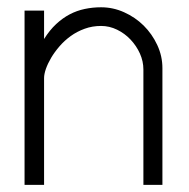

<svg xmlns="http://www.w3.org/2000/svg" viewBox="-20 -518 530 538"><path d="M103.5 -488.3V-408.7Q119.1 -433.6 137.2 -450.4Q155.3 -467.3 175.3 -477.8Q195.3 -488.3 217.5 -492.9Q239.7 -497.6 263.2 -497.6Q296.9 -497.6 327.9 -483.6Q358.9 -469.7 382.6 -446.3Q406.2 -422.9 420.7 -391.8Q435.1 -360.8 435.1 -327.1V0H381.8V-323.2Q381.8 -346.2 372.1 -367.9Q362.3 -389.6 345.9 -407Q329.6 -424.3 308.1 -434.8Q286.6 -445.3 263.2 -445.3Q238.8 -445.3 217.3 -437.5Q195.8 -429.7 178.2 -417Q160.6 -404.3 146.7 -388.2Q132.8 -372.1 123.3 -356Q113.8 -339.8 108.6 -325Q103.5 -310.1 103.5 -299.3V0H48.8V-488.3Z"/></svg>

Font: SaysetthaMai
Style: Regular
Weight: 400
Designer: John M. Durdin
Foundry: Lao Script for Windows
Version: Version 1.101